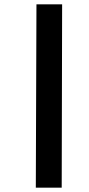

<svg xmlns="http://www.w3.org/2000/svg" viewBox="-20 -790 413 890"><path d="M149 -770H268L266 80H146Z"/></svg>

Font: Instrument Sans SemiCondensed
Style: Bold Italic
Weight: 700
Width: 4
Italic angle: -13°
Designer: Rodrigo Fuenzalida
Foundry: fragTYPE
Version: Version 1.000;gftools[0.9.28]